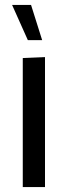

<svg xmlns="http://www.w3.org/2000/svg" viewBox="-20 -754 274 774"><path d="M71.8 0V-520L161.4 -523.8V0ZM92.2 -592.3 28.8 -734H105.2L149.9 -592.3Z"/></svg>

Font: Murecho Thin
Style: Regular
Weight: 100
Designer: Neil Summerour
Foundry: Positype
Version: Version 1.010